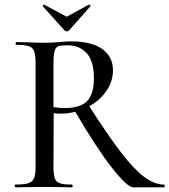

<svg xmlns="http://www.w3.org/2000/svg" viewBox="-20 -806 729 826"><path d="M685 0H553Q528 0 461.5 -84.5Q395 -169 304 -325Q272 -317 239 -317Q227 -317 211 -319L210 -81Q211 -51 216.5 -37Q222 -23 238 -17.5Q254 -12 288 -12Q292 -12 292.5 -6Q293 0 289 0Q258 0 240 -1L169 -2L98 -1Q80 0 48 0Q44 0 43.5 -6Q43 -12 47 -12Q83 -12 101 -17.5Q119 -23 125.5 -37.5Q132 -52 133 -81V-544Q132 -574 126 -588Q120 -602 103.5 -607.5Q87 -613 51 -613Q47 -613 47 -619Q47 -625 51 -625L101 -624Q145 -622 170 -622Q186 -622 206.5 -623Q227 -624 238 -625Q265 -628 286 -628Q374 -628 420 -595Q466 -562 466 -503Q466 -457 438.5 -416Q411 -375 364 -349Q446 -221 502 -148.5Q558 -76 601.5 -44Q645 -12 685 -12Q688 -12 688.5 -6Q689 0 685 0ZM256 -341Q325 -341 354.5 -371Q384 -401 384 -469Q384 -543 353 -577Q322 -611 271 -611Q243 -611 232 -607.5Q221 -604 216 -590Q211 -576 210 -542V-345Q240 -341 256 -341ZM164 -779V-780Q164 -783 166 -785Q168 -787 170 -786L267 -734L362 -786H363Q366 -786 368.5 -783Q371 -780 369 -779L277 -675Q274 -671 268 -671Q262 -671 258 -675Z"/></svg>

Font: Cormorant Upright Medium
Style: Regular
Weight: 500
Designer: Christian Thalmann (Catharsis Fonts)
Foundry: Catharsis Fonts
Version: Version 3.302